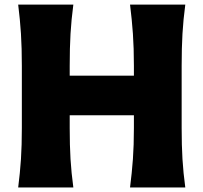

<svg xmlns="http://www.w3.org/2000/svg" viewBox="-20 -830 900 850"><path d="M60.5 0Q68.8 -64.9 72.8 -125.7Q76.7 -186.5 76.7 -263.2V-538.6Q76.7 -617.7 72.8 -680.4Q68.8 -743.2 60.5 -809.6H304.7Q295.9 -743.2 292.2 -680.4Q288.6 -617.7 288.6 -538.6V-495.1H572.8V-538.6Q572.8 -617.7 568.4 -680.4Q564 -743.2 555.7 -809.6H800.3Q791.5 -743.2 787.8 -680.4Q784.2 -617.7 784.2 -538.6V-263.2Q784.2 -186.5 787.8 -125.7Q791.5 -64.9 800.3 0H555.7Q564 -64.9 568.4 -125.7Q572.8 -186.5 572.8 -263.2V-319.8H288.6V-263.2Q288.6 -186.5 292.2 -125.7Q295.9 -64.9 304.7 0Z"/></svg>

Font: Pinar-DS4-FD ExtraBold
Style: Regular
Weight: 800
Designer: Amin Abedi
Version: Version 3.000